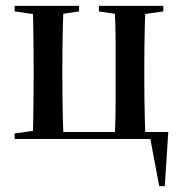

<svg xmlns="http://www.w3.org/2000/svg" viewBox="-20 -475 619 656"><path d="M91 0Q93 -24 93.5 -60Q94 -96 94.5 -135Q95 -174 95 -205V-249Q95 -281 94.5 -320Q94 -359 93.5 -395Q93 -431 91 -455H198Q196 -431 195 -395Q194 -359 193.5 -320Q193 -281 193 -249V-205Q193 -174 193.5 -135Q194 -96 195 -60Q196 -24 198 0ZM371 0Q373 -24 374 -60Q375 -96 375 -135Q375 -174 375 -205V-249Q375 -281 375 -320Q375 -359 374 -395Q373 -431 371 -455H478Q476 -431 475 -395Q474 -359 473.5 -320Q473 -281 473 -249V-205Q473 -174 473.5 -135Q474 -96 475 -60Q476 -24 478 0ZM524 161 491 -15 527 0H161V-24H555L543 161ZM30 -436V-455H250V-436L163 -423H121ZM318 -436V-455H538V-436L447 -423H406ZM30 0V-19L121 -32H165V0Z"/></svg>

Font: Source Serif 4 60pt SemiBold
Style: Regular
Weight: 600
Version: Version 4.004;hotconv 1.0.116;makeotfexe 2.5.65601